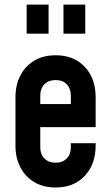

<svg xmlns="http://www.w3.org/2000/svg" viewBox="-20 -800 479 832"><path d="M221 12.5Q168.5 12.5 129.5 -10.2Q90.5 -33 68.8 -74Q47 -115 47 -169.5V-378.5Q47 -432.5 68.8 -473.8Q90.5 -515 129.5 -537.8Q168.5 -560.5 221 -560.5Q300 -560.5 347.2 -510.5Q394.5 -460.5 394.5 -378.5V-249H139V-349H287V-386Q287 -416 269.5 -434.5Q252 -453 221 -453Q190 -453 172.2 -434.5Q154.5 -416 154.5 -386V-162Q154.5 -132 172.2 -113.5Q190 -95 221 -95Q252 -95 269.5 -113.5Q287 -132 287 -162V-179.5H394.5V-169.5Q394.5 -88 347.2 -37.8Q300 12.5 221 12.5ZM95.5 -654V-780H190.5V-654ZM255 -654V-780H349.5V-654Z"/></svg>

Font: Mohave SemiBold
Style: Regular
Weight: 600
Designer: Gumpita Rahayu
Foundry: Tokotype
Version: Version 2.003